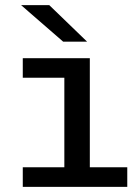

<svg xmlns="http://www.w3.org/2000/svg" viewBox="-20 -726 540 746"><path d="M68.5 0V-76H230V-424H68.5V-500H329V-76H474.5V0ZM225.5 -564 62 -706H171.5L318.5 -564Z"/></svg>

Font: Trispace
Style: Regular
Weight: 400
Designer: Tyler Finck
Foundry: Etcetera Type Company
Version: Version 1.210; ttfautohint (v1.8.3)